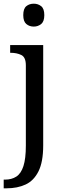

<svg xmlns="http://www.w3.org/2000/svg" viewBox="-32 -780 352 1040"><path d="M151 -636Q127 -636 110.5 -650Q94 -664 94 -698Q94 -733 110.5 -746.5Q127 -760 151 -760Q174 -760 191 -746.5Q208 -733 208 -698Q208 -664 191 -650Q174 -636 151 -636ZM-12 240V193H-5Q31 193 56.5 176.5Q82 160 95 119.5Q108 79 108 9V-426Q108 -470 83.5 -482Q59 -494 26 -494H23V-536H202V8Q202 97 176.5 148Q151 199 106.5 219.5Q62 240 4 240Z"/></svg>

Font: Noto Serif Ahom
Style: Regular
Weight: 400
Designer: Monotype Design Team
Foundry: Monotype Imaging Inc.
Version: Version 2.007; ttfautohint (v1.8.4.7-5d5b)